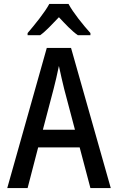

<svg xmlns="http://www.w3.org/2000/svg" viewBox="-20 -961 603 981"><path d="M121 -792V-781H185C215 -802 247 -838 281 -873C314 -838 346 -803 378 -781H442V-792C405 -833 354 -896 330 -941H232C209 -898 157 -834 121 -792ZM17 0H121L175 -208H387L442 0H546L343 -716H219ZM254 -507C262 -537 273 -585 281 -624C289 -585 300 -539 308 -506L363 -298H199Z"/></svg>

Font: Noto Sans Mono SemiCondensed Medium
Style: Regular
Weight: 500
Width: 4
Designer: Monotype Design Team
Foundry: Monotype Imaging Inc.
Version: Version 2.014